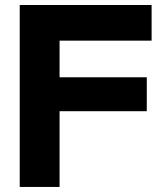

<svg xmlns="http://www.w3.org/2000/svg" viewBox="-20 -740 636 760"><path d="M58.1 0V-720.2H580.1V-579.1H215.8V-434.1H561V-299.8H215.8V0Z"/></svg>

Font: Aspekta 400
Style: Bold
Weight: 700
Designer: Ivo Dolenc
Version: Version 2.000